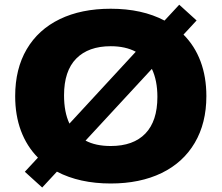

<svg xmlns="http://www.w3.org/2000/svg" viewBox="-20 -788 964 835"><path d="M877.5 -370Q877.5 -252.5 827 -166.8Q776.5 -81 682.8 -35.5Q589 10 461.5 10Q326 10 227.5 -41.5L163.5 27.5L88 -41L145 -102.5Q96.5 -151.5 71.2 -219Q46 -286.5 46 -370Q46 -488.5 96.2 -574Q146.5 -659.5 240 -704.8Q333.5 -750 461.5 -750Q598 -750 695.5 -698.5L759.5 -767.5L835 -699L778 -637.5Q827 -588.5 852.2 -521Q877.5 -453.5 877.5 -370ZM282 -250.5 570.5 -563Q525.5 -587 461.5 -587Q364.5 -587 311.5 -533.2Q258.5 -479.5 258.5 -373.5Q258.5 -300 282 -250.5ZM664.5 -366.5Q664.5 -438 640.5 -488.5L352 -176.5Q396 -153 461.5 -153Q560 -153 612.2 -207.2Q664.5 -261.5 664.5 -366.5Z"/></svg>

Font: Encode Sans Expanded ExtraBold
Style: Regular
Weight: 800
Width: 7
Designer: Multiple Designers
Foundry: Impallari Type
Version: Version 2.000